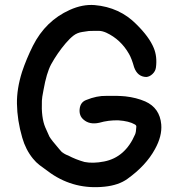

<svg xmlns="http://www.w3.org/2000/svg" viewBox="-20 -765 737 793"><path d="M336 -352Q380 -370 419 -369Q469 -370 498 -367Q543 -362 580 -346Q640 -319 646 -251Q650 -203 620 -149Q583 -81 506 -26Q470 0 412 6Q289 19 190 -49Q158 -72 143.5 -83Q129 -94 116 -110Q86 -147 72 -196Q51 -268 50 -337Q49 -398 71 -468Q89 -522 116 -576Q168 -679 268 -724Q321 -748 371 -744Q474 -735 543 -665Q596 -613 615 -567Q630 -531 624 -486Q622 -471 610 -459.5Q598 -448 584 -447Q548 -448 534 -487Q524 -523 513 -542Q479 -602 419 -630Q403 -637 390 -637.5Q377 -638 347 -637Q346 -637 320 -633Q299 -630 283.5 -618Q268 -606 251 -586Q217 -546 191 -499Q172 -463 160 -395Q153 -360 153 -349Q150 -279 167 -239Q180 -210 184 -201Q192 -187 223.5 -150.5Q255 -114 234 -139Q246 -128 261 -123Q293 -106 329 -96Q364 -89 410 -98Q497 -115 538 -210Q542 -219 543 -241Q544 -247 537 -251Q513 -265 469 -268Q428 -269 390 -258Q350 -249 325 -271Q306 -287 309 -315Q312 -343 336 -352Z"/></svg>

Font: LXGW WenKai & Jojoba
Style: Regular
Weight: 400
Designer: LXGW / Fontworks Inc.
Foundry: LXGW / Fontworks Inc.
Version: Version 1.501;January 22, 2025;FontCreator 15.0.0.2927 64-bi